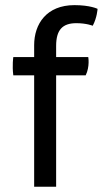

<svg xmlns="http://www.w3.org/2000/svg" viewBox="-20 -713 393 733"><path d="M110.4 0H194.3V-425.3H307.1C323.7 -459.5 316.9 -495.1 316.9 -495.1H194.3V-537.6C194.3 -599.1 218.8 -624.5 271.5 -624.5C310.1 -624.5 334 -614.7 334 -614.7C350.6 -645.5 352.5 -679.2 352.5 -679.2C352.5 -679.2 324.7 -693.4 264.2 -693.4C157.7 -693.4 110.4 -621.6 110.4 -540.5V-495.1H30.8C30.8 -495.1 25.9 -463.4 30.8 -425.3H110.4Z"/></svg>

Font: Basic
Style: Regular
Weight: 400
Designer: Magnus Gaarde
Foundry: Magnus Gaarde
Version: Version 1.001